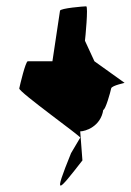

<svg xmlns="http://www.w3.org/2000/svg" viewBox="-20 -662 415 608"><path d="M41 -382C39 -371 242 -226 234 -226L205 -177C147 -34 163 -54 241 -154L234 -246C250 -246 299 -261 307 -314C314 -314 330 -371 332 -382C334 -392 381 -400 374 -400L279 -468L249 -533C250 -540 260 -642 253 -642C246 -642 171 -636 170 -628L146 -468H68C61 -468 43 -392 41 -382Z"/></svg>

Font: Ampere
Style: SCSuCndIta
Weight: 400
Version: Version 1